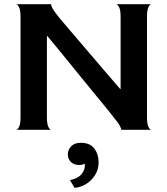

<svg xmlns="http://www.w3.org/2000/svg" viewBox="-20 -620 799 917"><path d="M57 0Q64 0 71 -14Q78 -28 78 -60V-540Q78 -572 71 -585.5Q64 -599 57 -600H225Q222 -598 229 -583.5Q236 -569 261 -538Q268 -529 289.5 -504Q311 -479 342 -442.5Q373 -406 409.5 -363.5Q446 -321 483 -277.5Q520 -234 554 -195H556V-540Q556 -572 549 -585.5Q542 -599 535 -600H703Q696 -600 689 -586Q682 -572 682 -539V-60Q682 -28 689 -14Q696 0 703 0H558Q561 -2 553.5 -17Q546 -32 521 -62Q507 -81 480 -113.5Q453 -146 419.5 -187Q386 -228 349 -273.5Q312 -319 275.5 -364Q239 -409 207 -447H204V-60Q204 -28 211 -14Q218 0 225 0ZM336 277 314 240Q352 233 370 211Q388 189 385 162Q381 164 374 166Q367 168 359 168Q333 168 318.5 153.5Q304 139 304 118Q304 95 320 78.5Q336 62 366 62Q410 62 430.5 89.5Q451 117 451 155Q451 190 433.5 217Q416 244 390 259.5Q364 275 336 277Z"/></svg>

Font: Red Rose Medium
Style: Regular
Weight: 500
Designer: Jaikishan Patel
Version: Version 2.000